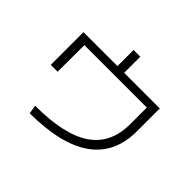

<svg xmlns="http://www.w3.org/2000/svg" viewBox="-159 -972 1183 1183"><g transform="rotate(45 432.0 -380.5)"><path d="M704.1 -407.2V-551.8H160.2L159.2 -319.3H99.6V-604.5H395.5V-745.1H454.1V-604.5H764.6V-407.2Q764.6 -19.5 218.8 -16.6L210 -73.2Q461.9 -73.2 583 -155.5Q704.1 -237.8 704.1 -407.2Z"/></g></svg>

Font: Pretendard GOV Light
Style: Regular
Weight: 300
Designer: Base glyphs from Inter by Rasmus Andersson; Hangeul glyphs from Noto Sans CJK(Source Han Sans) by Jang Soo-young and Kan
Foundry: Kil Hyung-jin
Version: Version 1.309